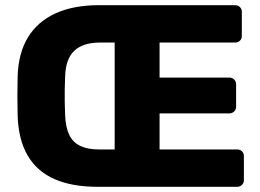

<svg xmlns="http://www.w3.org/2000/svg" viewBox="-20 -720 1004 740"><path d="M356 0Q258 0 190.5 -29.5Q123 -59 87 -120Q51 -181 48 -274Q47 -317 47 -350Q47 -383 48 -427Q51 -516 88 -576.5Q125 -637 194 -668.5Q263 -700 361 -700H886Q897 -700 904.5 -693Q912 -686 912 -675V-581Q912 -570 904.5 -563Q897 -556 886 -556H595V-421H864Q875 -421 882.5 -413.5Q890 -406 890 -395V-308Q890 -298 882.5 -290.5Q875 -283 864 -283H595V-144H894Q905 -144 912.5 -137Q920 -130 920 -119V-25Q920 -15 912.5 -7.5Q905 0 894 0ZM361 -144H422V-556H366Q300 -556 266.5 -524.5Q233 -493 231 -425Q230 -397 229.5 -374Q229 -351 229.5 -328Q230 -305 231 -276Q233 -229 247 -200Q261 -171 289.5 -157.5Q318 -144 361 -144Z"/></svg>

Font: DVN-Rubik
Style: Bold
Weight: 700
Designer: Hubert and Fischer
Foundry: Hubert & Fischer
Version: Version 2.102